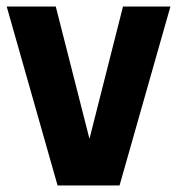

<svg xmlns="http://www.w3.org/2000/svg" viewBox="-22 -567 540 587"><path d="M154 0 -1.5 -547H148.5L251.5 -142.5L354 -547H499L343.5 0Z"/></svg>

Font: Encode Sans Condensed Condensed
Style: Bold
Weight: 700
Width: 3
Designer: Multiple Designers
Foundry: Impallari Type
Version: Version 3.000; ttfautohint (v1.8.3) -l 8 -r 50 -G 200 -x 14 